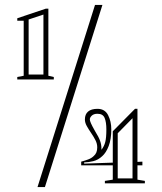

<svg xmlns="http://www.w3.org/2000/svg" viewBox="-20 -743 657 778"><path d="M50 -421V-431L76 -436V-659H50V-669L166 -708H176V-436L198 -431V-421ZM96 -441H156V-684L96 -664ZM309 -73V-88Q324 -92 337.5 -97Q351 -102 360 -111Q367 -117 370.5 -125.5Q374 -134 374 -146Q374 -161 366.5 -175.5Q359 -190 349 -204.5Q339 -219 331.5 -232.5Q324 -246 324 -259Q324 -280 337 -291Q350 -302 375 -302Q405 -302 418 -276.5Q431 -251 431 -219Q431 -179 420.5 -151.5Q410 -124 394 -110Q378 -95 358 -90Q338 -85 321 -85V-80L437 -84V-211L527 -302H537V-87L557 -88V-73H537V-15L567 -10V0H405V-10L437 -15V-73ZM391 -136Q402 -150 406.5 -167.5Q411 -185 411 -219Q411 -248 404 -265Q397 -282 375 -282Q360 -282 352 -274.5Q344 -267 344 -259Q344 -254 348.5 -243.5Q353 -233 365 -212Q380 -188 385.5 -172.5Q391 -157 391 -142Q391 -141 391 -139.5Q391 -138 391 -136ZM457 -20H517V-264L457 -203ZM132 15 365 -723H395L162 15Z"/></svg>

Font: Kalnia Glaze Thin
Style: Regular
Weight: 100
Version: Version 1.110